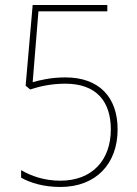

<svg xmlns="http://www.w3.org/2000/svg" viewBox="-20 -734 545 764"><path d="M240 -426C182 -426 139 -415 110 -407L133 -689H407V-714H110L82 -393L100 -378C140 -391 185 -401 240 -401C363 -401 421 -331 421 -219C421 -97 347 -15 220 -15C156 -15 103 -34 64 -57V-27C101 -6 155 10 220 10C362 10 448 -82 448 -219C448 -347 375 -426 240 -426Z"/></svg>

Font: Noto Sans Georgian SemiCondensed Thin
Style: Regular
Weight: 100
Width: 4
Designer: Monotype Design Team, Akaki Razmadze
Foundry: Google LLC
Version: Version 2.005